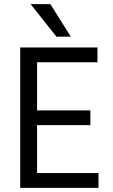

<svg xmlns="http://www.w3.org/2000/svg" viewBox="-20 -902 541 922"><path d="M453 0H77V-674H448V-603H158V-372H414V-301H158V-71H453ZM320 -726H251L127 -882H222Z"/></svg>

Font: Hind Guntur
Style: Regular
Weight: 400
Version: Version 1.000;PS 1.0;hotconv 1.0.86;makeotf.lib2.5.63406; tt